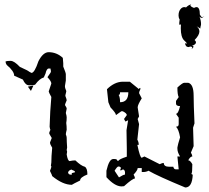

<svg xmlns="http://www.w3.org/2000/svg" viewBox="-20 -831 949 873"><path d="M201.7 -593.8Q238.3 -593.3 265.6 -567.9Q267.6 -548.3 267.6 -543.5V-528.3Q279.3 -500 279.3 -493.7V-464.8Q279.3 -462.4 275.4 -440.4V-435.5Q275.4 -432.1 281.2 -417.5V-414.6Q277.3 -399.9 277.3 -397.9V-394.5Q283.2 -379.4 283.2 -375Q275.4 -356.4 275.4 -353.5Q283.2 -341.8 283.2 -336.9L279.3 -317.4Q283.2 -303.7 283.2 -297.4Q283.2 -283.2 281.2 -272Q283.2 -257.8 283.2 -241.2Q279.3 -225.1 279.3 -220.2Q283.2 -210.4 283.2 -205.1Q283.2 -188 285.2 -160.6Q283.2 -152.3 283.2 -148.9L285.2 -141.1Q283.2 -132.8 283.2 -128.9Q288.1 -98.6 296.9 -98.6Q310.5 -101.6 320.3 -101.6H322.8Q349.1 -76.7 365.7 -72.8Q377.4 -65.9 377.4 -37.6Q344.2 -24.9 344.2 -10.3Q312 5.4 306.6 9.3Q265.6 9.3 217.3 -30.3Q217.3 -33.7 207.5 -53.2V-54.7Q213.4 -68.8 213.4 -72.8Q213.4 -77.1 211.4 -77.1L213.4 -92.3Q213.4 -119.1 217.3 -159.2Q207.5 -174.8 207.5 -182.1V-183.6L215.3 -203.6Q203.6 -222.2 203.6 -226.1Q207.5 -239.7 209.5 -239.7Q207.5 -242.2 205.6 -254.9Q207.5 -324.7 213.4 -390.1Q201.7 -411.1 201.7 -414.6V-416L213.4 -451.2Q213.4 -461.4 195.8 -480L200.7 -487.3Q211.4 -502 211.4 -503.9V-508.8L209.5 -519.5H201.7Q191.9 -519.5 187 -496.6L179.2 -479Q159.2 -472.7 141.1 -447.8Q141.1 -444.3 122.1 -443.4H111.3Q95.7 -443.4 84 -469.2L44.4 -486.8Q44.4 -507.3 11.2 -535.2Q5.4 -542.5 5.4 -551.8Q12.7 -554.2 24.9 -554.2H28.8Q44.4 -554.2 70.3 -526.9Q111.3 -508.3 111.3 -505.9Q121.6 -499.5 123 -499.5Q137.2 -499.5 154.8 -552.7Q175.8 -593.8 201.7 -593.8ZM305.7 -60.1Q293.9 -58.1 289.6 -47.9Q289.6 -44.4 292 -40.8Q294.4 -37.1 305.7 -36.1L306.6 -43.9L321.3 -47.9Q321.3 -53.2 313.5 -55.9Q305.7 -58.6 305.7 -60.1ZM132.3 -442.4 120.6 -417.5 106.9 -437Z M531.7 16.6Q501 15.6 463.9 -25.4V-54.7Q476.1 -107.9 494.6 -107.9H501Q513.2 -107.9 513.2 -100.1H519.5Q519.5 -106.4 556.6 -118.7V-154.8Q556.6 -160.6 555.2 -238.8L562.5 -284.2L550.3 -278.3L543.9 -290L556.6 -307.6Q556.6 -315.9 538.1 -325.2H531.7L507.3 -307.6Q507.3 -316.9 482.4 -342.8L472.7 -366.2L466.3 -425.3Q501 -459.5 539.1 -459.5H570.3L612.3 -425.3Q612.3 -431.2 618.2 -431.2V-425.3Q612.3 -413.6 612.3 -407.7L624.5 -383.8Q606 -354.5 606 -342.8L612.3 -301.8L606 -290L612.3 -266.6L604.5 -195.8Q610.8 -185.5 610.8 -172.4H604.5Q616.7 -113.8 624.5 -113.8L636.7 -119.6L706.1 -84.5Q718.3 -90.3 724.6 -90.3Q724.6 -72.8 749.5 -72.8H768.1Q770 -61 780.3 -61H792.5L786.6 -119.6H798.8Q786.6 -138.7 786.6 -154.8V-160.6Q788.1 -172.4 798.8 -206.5Q792.5 -243.2 780.3 -254.9Q792.5 -254.9 792.5 -266.6V-295.9L780.3 -313.5Q790.5 -313.5 798.8 -348.6Q780.3 -348.6 780.3 -360.4V-372.1L792.5 -389.6Q786.6 -400.4 786.6 -433.1Q810.1 -454.6 817.4 -454.6H835.9Q860.4 -448.2 860.4 -396Q860.4 -358.9 864.3 -270L857.9 -250.5L860.4 -166.5L848.1 -137.2Q854.5 -126 854.5 -119.6Q845.2 -119.6 835.9 -102.1Q844.7 -102.1 854.5 -84.5Q854.5 -43 850.6 -43Q850.6 -37.1 856.4 -37.1Q854 21.5 822.3 21.5Q697.3 -30.3 655.3 -54.7Q644.5 -48.8 630.9 -48.8H624.5V-66.9H606Q606 -56.6 587.4 -37.1Q593.8 -25.9 593.8 -19.5Q583 -19.5 543.9 15.6ZM525.9 -411.6Q525.9 -399.4 519.5 -399.4Q525.9 -389.2 525.9 -366.2Q563.5 -366.2 563.5 -411.6ZM521 -24.4Q541 -37.1 548.3 -37.1V-48.8Q546.9 -60.1 537.6 -61Q536.6 -56.6 525.9 -56.6L530.3 -68.4L522.9 -73.7H517.6Q512.7 -73.7 501 -54.7Z M850.8 -607.3 853.9 -614.5Q853.9 -618.6 849.6 -618.6Q848.4 -619.3 846.9 -619.3Q843.4 -619.3 837.9 -616.9Q822.7 -616.9 821.1 -636.4L825.8 -631.9L828.9 -633.6Q828.9 -637.4 817.6 -647Q802 -661.7 802 -702.7L802.7 -720.8L798 -717.7Q794.9 -717.7 794.9 -725.6L796.9 -742.7Q791.8 -750.2 791.8 -760.5Q791.8 -778.9 800.8 -789.5Q808.2 -798.7 818 -798.7Q819.9 -798.7 821.5 -798.4L824.6 -800.1L823.4 -794.6Q835.9 -808.6 849.6 -811L845.7 -806.9Q845.7 -801.1 862.1 -795Q868.7 -798.7 873.4 -798.7Q888.7 -798.7 888.7 -764.6Q894.9 -753.3 899.2 -752.9Q903.1 -753.3 909.4 -758.7Q901.6 -749.9 896.9 -749.9Q891.8 -749.9 887.1 -755.7Q894.1 -737.6 894.1 -721.5Q894.1 -717 892.6 -712.8Q891 -708.5 891 -701.3L873.8 -711.6Q886.7 -701.3 886.7 -688.3Q886.7 -671.2 864.8 -649Q871.1 -643.6 871.1 -638.1Q871.1 -629.2 853.1 -622.7Q859.8 -622 859.8 -618.6Q859.8 -615.2 850.8 -607.3Z"/></svg>

Font: Truetypewriter PolyglOTT
Style: Regular
Weight: 400
Designer: Sergey Beatoff a.k.a. Sam_T
Version: Version 3.76